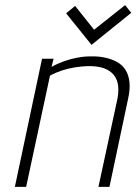

<svg xmlns="http://www.w3.org/2000/svg" viewBox="-20 -729 532 749"><path d="M492 -679 468 -709 347 -613 273 -706 238 -677 337 -554ZM438 -343 364 0H407L480 -345Q488 -381 485 -409Q482 -437 469.5 -456.5Q457 -476 436 -487.5Q415 -499 388.5 -504.5Q362 -510 331 -509Q307 -509 281 -504Q255 -499 229.5 -490Q204 -481 181 -468L189 -500H144L38 0H82L175 -434Q197 -446 221.5 -454Q246 -462 271 -466Q296 -470 320 -471Q350 -472 374.5 -466Q399 -460 416 -445Q433 -430 439 -405Q445 -380 438 -343Z"/></svg>

Font: Advent Pro Light
Style: Italic
Weight: 300
Italic angle: -12°
Version: Version 3.000